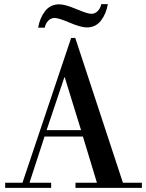

<svg xmlns="http://www.w3.org/2000/svg" viewBox="-20 -911 708 931"><path d="M89 -25 325 -727H345L576 -25H668V0H346V-25H450L382 -249H196L123 -25H228V0H5V-25ZM373 -280 294 -536H292L206 -280ZM197 -777H165Q173 -824 198.5 -857Q224 -890 267 -890Q296 -890 350 -867Q404 -844 423 -844Q441 -844 454 -857.5Q467 -871 471 -891H503Q495 -844 469.5 -811Q444 -778 401 -778Q372 -778 318 -801Q264 -824 245 -824Q227 -824 214 -810.5Q201 -797 197 -777Z"/></svg>

Font: Justus
Style: Oldstyle
Weight: 500
Version: Version 001.000